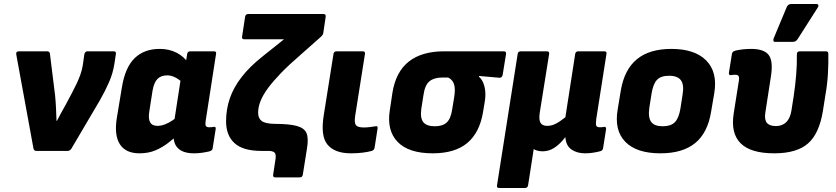

<svg xmlns="http://www.w3.org/2000/svg" viewBox="-20 -753 4169 958"><path d="M161 0Q150 0 147 -12L61 -482Q59 -497 74 -497H215Q227 -497 229 -486L255 -276Q258 -245 259.5 -213Q261 -181 262 -150H264Q274 -169 285 -189.5Q296 -210 307 -229L340 -291Q352 -314 362.5 -336Q373 -358 381 -380.5Q389 -403 393 -427L401 -483Q405 -497 416 -497H548Q561 -497 558 -482L551 -436Q544 -389 524.5 -344Q505 -299 478 -252L336 -11Q328 0 318 0Z M676 12Q607 12 578 -33.5Q549 -79 563 -165L588 -316Q604 -416 651.5 -462.5Q699 -509 777 -509Q824 -509 861 -490Q898 -471 921 -437L903 -328Q883 -351 859.5 -364Q836 -377 815 -377Q783 -377 765.5 -359Q748 -341 741 -300L725 -197Q719 -161 729 -143Q739 -125 766 -125Q783 -125 802 -132Q821 -139 841 -152.5Q861 -166 882 -186L878 -89Q850 -64 820.5 -41Q791 -18 756 -3Q721 12 676 12ZM948 12Q891 12 865.5 -16Q840 -44 848 -98L852 -123L849 -146L888 -399L907 -441L914 -484Q916 -497 930 -497H1047Q1061 -497 1058 -484L1007 -155Q1003 -130 1007.5 -124Q1012 -118 1024 -118Q1031 -118 1036.5 -118.5Q1042 -119 1046 -120Q1059 -122 1056 -108L1041 -13Q1040 -1 1022 3Q1004 7 985.5 9.5Q967 12 948 12Z M1354 132Q1340 132 1343 118L1355 39Q1357 25 1354.5 16.5Q1352 8 1343.5 4Q1335 0 1321 0H1284Q1193 0 1150.5 -38.5Q1108 -77 1108 -148Q1108 -207 1126.5 -261.5Q1145 -316 1185.5 -368.5Q1226 -421 1292 -473L1397 -557H1199Q1185 -557 1188 -571L1203 -669Q1205 -683 1219 -683H1594Q1607 -683 1605 -669L1593 -588Q1592 -583 1589.5 -579Q1587 -575 1583 -571L1478 -478Q1421 -429 1381.5 -388Q1342 -347 1317 -313Q1292 -279 1280 -249Q1268 -219 1268 -191Q1268 -163 1285.5 -149.5Q1303 -136 1349 -135Q1423 -135 1461 -124.5Q1499 -114 1509.5 -88.5Q1520 -63 1512 -14L1491 118Q1489 132 1476 132Z M1731 12Q1650 12 1614 -31.5Q1578 -75 1596 -182L1644 -484Q1646 -497 1660 -497H1790Q1803 -497 1801 -484L1752 -174Q1747 -140 1756 -128.5Q1765 -117 1795 -117Q1810 -117 1826 -119Q1842 -121 1854 -123Q1866 -126 1864 -112L1849 -16Q1847 -4 1835 0Q1817 5 1790.5 8.5Q1764 12 1731 12Z M2139 12Q2019 12 1964 -45Q1909 -102 1925 -203L1938 -290Q1955 -395 2020 -446Q2085 -497 2196 -497H2493Q2507 -497 2505 -484L2488 -379Q2484 -364 2472 -365L2370 -374V-370Q2381 -361 2389 -344.5Q2397 -328 2400.5 -303.5Q2404 -279 2399 -247L2390 -193Q2373 -91 2311.5 -39.5Q2250 12 2139 12ZM2150 -123Q2188 -123 2208.5 -141.5Q2229 -160 2236 -206L2246 -267Q2251 -298 2248.5 -317.5Q2246 -337 2237.5 -348.5Q2229 -360 2216 -366H2185Q2146 -366 2123 -347.5Q2100 -329 2093 -279L2082 -209Q2076 -163 2092.5 -143Q2109 -123 2150 -123Z M2471 185Q2457 185 2460 171L2563 -484Q2565 -497 2579 -497H2708Q2722 -497 2720 -484L2673 -190Q2668 -155 2677 -140Q2686 -125 2710 -125Q2727 -125 2742.5 -131Q2758 -137 2772.5 -147Q2787 -157 2801 -168L2850 -484Q2852 -497 2866 -497H2995Q3009 -497 3006 -484L2955 -159Q2952 -134 2955 -126Q2958 -118 2973 -118Q2980 -118 2985 -118.5Q2990 -119 2995 -120Q3005 -121 3004 -108L2989 -13Q2988 -7 2984 -3Q2980 1 2969 3Q2953 7 2935 9.5Q2917 12 2899 12Q2859 12 2831.5 -7Q2804 -26 2801 -68H2800Q2776 -36 2748 -17Q2720 2 2688 2Q2674 2 2662.5 -1Q2651 -4 2643 -9L2615 171Q2613 185 2599 185Z M3275 12Q3156 12 3100 -45.5Q3044 -103 3062 -207L3078 -304Q3096 -407 3158.5 -458Q3221 -509 3330 -509Q3447 -509 3504 -451Q3561 -393 3544 -289L3528 -195Q3511 -90 3448.5 -39Q3386 12 3275 12ZM3287 -123Q3327 -123 3347 -143Q3367 -163 3375 -211L3386 -282Q3394 -330 3377.5 -352.5Q3361 -375 3318 -375Q3278 -375 3258.5 -355Q3239 -335 3231 -286L3220 -216Q3213 -167 3229 -145Q3245 -123 3287 -123Z M3843 12Q3725 12 3675 -38.5Q3625 -89 3641 -188L3665 -340Q3670 -364 3666 -372Q3662 -380 3649 -380Q3642 -380 3637 -379.5Q3632 -379 3627 -378Q3616 -377 3617 -390L3632 -484Q3634 -492 3637.5 -495Q3641 -498 3652 -501Q3669 -505 3689 -507Q3709 -509 3728 -509Q3793 -509 3816 -478Q3839 -447 3826 -368L3799 -193Q3793 -157 3806 -140.5Q3819 -124 3852 -124Q3883 -124 3903 -143.5Q3923 -163 3929 -202L3940 -272Q3948 -326 3952.5 -379Q3957 -432 3956 -482Q3956 -497 3971 -497H4101Q4113 -497 4113 -485Q4114 -438 4111 -385.5Q4108 -333 4099 -282L4086 -200Q4068 -87 4012 -37.5Q3956 12 3843 12ZM3848 -544Q3840 -544 3839 -549.5Q3838 -555 3840 -561L3906 -719Q3910 -727 3915.5 -730Q3921 -733 3928 -733H4054Q4061 -733 4063 -727.5Q4065 -722 4060 -715L3960 -558Q3951 -544 3935 -544Z"/></svg>

Font: Sofia Sans Black
Style: Italic
Weight: 900
Italic angle: -9°
Version: Version 4.100-B